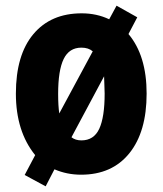

<svg xmlns="http://www.w3.org/2000/svg" viewBox="-20 -606 574 677"><path d="M497 -276Q497 -141 436 -65.5Q375 10 266 10Q216 10 172 -9L141 51L67 11L104 -59Q36 -143 36 -276Q36 -412 97.5 -485.5Q159 -559 268 -559Q321 -559 365 -538L391 -586L464 -545L433 -486Q497 -410 497 -276ZM185 -275Q185 -233 189 -206L307 -425Q292 -438 267 -438Q224 -438 204.5 -398Q185 -358 185 -275ZM349 -276Q349 -293 348 -308Q347 -323 347 -337L232 -122Q246 -111 267 -111Q311 -111 330 -152Q349 -193 349 -276Z"/></svg>

Font: Noto Sans Tamil Condensed ExtraBold
Style: Regular
Weight: 800
Width: 3
Designer: Jelle Bosma - Monotype Design Team
Foundry: Monotype Imaging Inc.
Version: Version 2.004; ttfautohint (v1.8.4.7-5d5b)